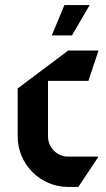

<svg xmlns="http://www.w3.org/2000/svg" viewBox="-20 -720 420 760"><path d="M235 -700 185 -580H265L335 -700ZM250 -520 50 -370V-180C50 -69.6 139.6 20 250 20H290L370 -100H250C205.8 -100 170 -135.8 170 -180V-400H330L370 -520Z"/></svg>

Font: Abibas
Style: Medium
Weight: 500
Version: Version 0.3